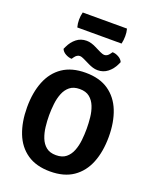

<svg xmlns="http://www.w3.org/2000/svg" viewBox="-192 -1181 1050 1302"><g transform="rotate(20 333.0 -529.5)"><path d="M38 -342Q38 -448.5 70 -528.5Q102 -608.5 167.2 -653Q232.5 -697.5 332.5 -697.5Q433.5 -697.5 498.8 -652.5Q564 -607.5 595.8 -527.5Q627.5 -447.5 627.5 -342Q627.5 -235.5 595.5 -155.2Q563.5 -75 498.2 -30.2Q433 14.5 332.5 14.5Q232 14.5 166.5 -30.5Q101 -75.5 69.5 -156Q38 -236.5 38 -342ZM197 -342Q197 -301.5 201.8 -259.8Q206.5 -218 220.5 -182.2Q234.5 -146.5 261.2 -124.8Q288 -103 332.5 -103Q377.5 -103 404.2 -124.8Q431 -146.5 445 -182.2Q459 -218 463.5 -259.8Q468 -301.5 468 -342Q468 -382.5 463.5 -424.2Q459 -466 445 -501.2Q431 -536.5 404.2 -558.2Q377.5 -580 332.5 -580Q288 -580 261.2 -558.2Q234.5 -536.5 220.5 -501.2Q206.5 -466 201.8 -424.2Q197 -382.5 197 -342ZM287 -781.5Q279.5 -785 271.5 -787.8Q263.5 -790.5 255.5 -790.5Q246.5 -790.5 236.8 -784.8Q227 -779 218.5 -766.5L209.5 -753.5Q188 -754 165.5 -766.2Q143 -778.5 135 -798.5L143.5 -816.5Q161.5 -855 192 -879.2Q222.5 -903.5 264.5 -903.5Q282.5 -903.5 299.5 -898.2Q316.5 -893 330.5 -886L377.5 -863Q385 -859.5 393.2 -856.8Q401.5 -854 409.5 -854Q418.5 -854 428 -859.5Q437.5 -865 446.5 -878L455.5 -890.5Q477 -890.5 499.5 -878Q522 -865.5 530 -846L521.5 -827.5Q503.5 -789.5 472.5 -765.2Q441.5 -741 400.5 -741Q382.5 -741 365 -746.5Q347.5 -752 334.5 -758.5ZM173 -966.5Q166 -992 166 -1020.5Q166 -1047.5 173 -1074.5H492.5Q496 -1059 497.5 -1048.5Q499 -1038 499 -1022Q499 -993.5 492.5 -966.5Z"/></g></svg>

Font: Signika Negative SC
Style: Bold
Weight: 700
Designer: Anna Giedryś
Foundry: Anna Giedryś
Version: Version 2.000; ttfautohint (v1.8.3) -l 8 -r 50 -G 200 -x 9 -